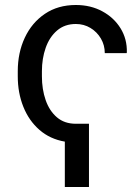

<svg xmlns="http://www.w3.org/2000/svg" viewBox="-20 -558 557 765"><path d="M238.3 187V6.3Q179.2 -3.9 137.2 -40.5Q95.2 -77.1 73 -132.6Q50.8 -188 50.8 -253.9V-274.4Q50.8 -348.1 78.9 -408Q106.9 -467.8 158.9 -502.9Q210.9 -538.1 282.2 -538.1Q341.3 -538.1 387.7 -512.9Q434.1 -487.8 460.4 -445.1Q486.8 -402.3 485.4 -349.1L484.4 -346.2H397.5Q397.5 -377.9 382.1 -404.3Q366.7 -430.7 340.6 -446.5Q314.5 -462.4 282.2 -462.4Q237.8 -462.4 207.5 -436.5Q177.2 -410.6 162.1 -367.7Q147 -324.7 147 -274.4V-253.9Q147 -202.1 161.9 -159.2Q176.8 -116.2 206.8 -90.6Q236.8 -64.9 282.2 -64.9H334.5V187Z"/></svg>

Font: Roboto Slab
Style: Regular
Weight: 400
Designer: Google
Version: Version 2.000; ttfautohint (v1.8.1.43-b0c9)